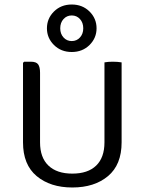

<svg xmlns="http://www.w3.org/2000/svg" viewBox="-20 -819 640 851"><path d="M519 -188Q519 -89 458.8 -38.5Q398.5 12 300.5 12Q203 12 142.5 -38.5Q82 -89 82 -188V-540.5L87 -545.5H116.5Q141 -545.5 149.2 -533.5Q157.5 -521.5 157.5 -496.5V-188Q157.5 -120.5 194.8 -85Q232 -49.5 300.5 -49.5Q369.5 -49.5 406.2 -85Q443 -120.5 443 -188V-542.5Q450.5 -544 460.2 -544.8Q470 -545.5 479.5 -545.5Q489.5 -545.5 500 -544.8Q510.5 -544 519 -542.5ZM188 -693.5Q188 -650.5 219.2 -619.5Q250.5 -588.5 298 -588.5Q345.5 -588.5 376.8 -619.5Q408 -650.5 408 -693.5Q408 -737 376.8 -768Q345.5 -799 298 -799Q250.5 -799 219.2 -768Q188 -737 188 -693.5ZM247 -693.5Q247 -718.5 261.5 -734.5Q276 -750.5 298 -750.5Q320 -750.5 334.5 -734.5Q349 -718.5 349 -693.5Q349 -669 334.5 -653Q320 -637 298 -637Q276 -637 261.5 -653Q247 -669 247 -693.5Z"/></svg>

Font: Signika SC
Style: Regular
Weight: 300
Designer: Anna Giedryś
Foundry: Anna Giedryś
Version: Version 2.000